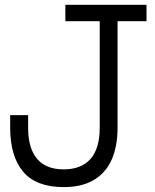

<svg xmlns="http://www.w3.org/2000/svg" viewBox="-20 -772 646 802"><path d="M246.5 9.5Q130.5 9.5 76.5 -55Q22.5 -119.5 22.5 -238.5V-291H97.5V-238.5Q97.5 -152.5 135 -108.5Q172.5 -64.5 245.5 -64.5Q319.5 -64.5 358 -108Q396.5 -151.5 396.5 -238.5V-683.5H253V-752H592V-683.5H471V-237.5Q471 -160.5 446.5 -105.2Q422 -50 372 -20.2Q322 9.5 246.5 9.5Z"/></svg>

Font: Hepta Slab
Style: Regular
Weight: 400
Designer: Michael LaGattuta
Foundry: Michael LaGattuta
Version: Version 1.100